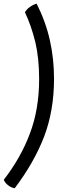

<svg xmlns="http://www.w3.org/2000/svg" viewBox="-36 -802 339 1044"><path d="M-15.6 175.8Q-7.8 193.4 7.8 205.1Q23.4 217.8 43.9 221.7Q149.4 82 204.1 -59.6Q257.8 -201.2 257.8 -374Q257.8 -481.4 235.4 -582Q212.9 -683.6 163.1 -782.2Q143.6 -776.4 126 -763.7Q109.4 -752 99.6 -735.4Q134.8 -660.2 156.2 -572.3Q176.8 -484.4 176.8 -372.1Q176.8 -209 127 -77.1Q78.1 54.7 -15.6 175.8Z"/></svg>

Font: cl
Style: Italic
Weight: 400
Designer: Mitja Miklavcic
Version: Version 7.504; 2011; Build 1022